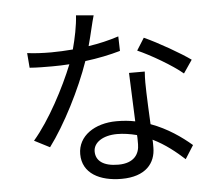

<svg xmlns="http://www.w3.org/2000/svg" viewBox="-57 -863 1113 972"><g transform="rotate(-5 500.0 -376.5)"><path d="M570 -600 568 -674C519 -658 468 -646 414 -638C430 -695 442 -755 453 -791L364 -799C361 -746 348 -684 333 -628C294 -625 258 -623 223 -623C180 -623 138 -625 101 -630L107 -555C144 -552 185 -552 222 -552C251 -552 280 -553 309 -555C263 -440 180 -281 97 -185L175 -145C255 -252 343 -425 391 -564C456 -572 518 -585 570 -600ZM883 -458 928 -524C880 -559 767 -624 696 -656L657 -594C723 -565 830 -503 883 -458ZM686 -485H606C609 -416 613 -319 616 -238C587 -244 556 -247 522 -247C410 -247 324 -189 324 -97C324 2 413 46 522 46C645 46 696 -19 696 -98V-117C696 -124 696 -131 695 -138C759 -107 811 -64 854 -25L897 -93C846 -137 777 -186 692 -217C689 -277 686 -342 685 -378C684 -415 683 -444 686 -485ZM620 -143V-121C620 -73 593 -27 512 -27C435 -27 398 -57 398 -104C398 -149 446 -182 519 -182C550 -182 584 -177 619 -168C620 -159 620 -150 620 -143Z"/></g></svg>

Font: Spoqa Han Sans Neo
Style: Regular
Weight: 400
Designer: [Spoqa Han Sans Neo] Dong-huui Kim ___ Younghwa Kang ___ Yujin Lee ___ [Noto Sans] Ryoko NISHIZUKA ____ (kana & ideograp
Foundry: Spoqa (http://www.spoqa-han-sans.com)
Version: Version 1.100;hotconv 1.0.109;makeotfexe 2.5.65596